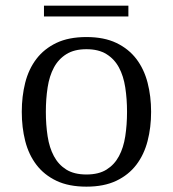

<svg xmlns="http://www.w3.org/2000/svg" viewBox="-20 -663 624 693"><path d="M58.6 -259.3Q58.6 -315.4 71 -364.5Q83.5 -413.6 111.3 -450.2Q139.2 -486.8 183.6 -508.1Q228 -529.3 292 -529.3Q355.5 -529.3 399.9 -508.1Q444.3 -486.8 472.2 -450.2Q500 -413.6 512.7 -364.5Q525.4 -315.4 525.4 -259.3Q525.4 -203.1 512.7 -154.1Q500 -105 472.2 -68.4Q444.3 -31.7 399.9 -10.5Q355.5 10.7 292 10.7Q228 10.7 183.6 -10.5Q139.2 -31.7 111.3 -68.4Q83.5 -105 71 -154.1Q58.6 -203.1 58.6 -259.3ZM145.5 -259.3Q145.5 -212.4 151.9 -171.1Q158.2 -129.9 174.6 -99.4Q190.9 -68.8 219.2 -51Q247.6 -33.2 292 -33.2Q336.4 -33.2 364.7 -51Q393.1 -68.8 409.4 -99.4Q425.8 -129.9 432.1 -171.1Q438.5 -212.4 438.5 -259.3Q438.5 -306.2 432.1 -347.4Q425.8 -388.7 409.4 -419.2Q393.1 -449.7 364.5 -467.5Q335.9 -485.4 292 -485.4Q248 -485.4 219.5 -467.5Q190.9 -449.7 174.6 -419.2Q158.2 -388.7 151.9 -347.4Q145.5 -306.2 145.5 -259.3ZM138.7 -603.5V-642.6H443.4V-603.5Z"/></svg>

Font: Arian AMU Serif
Style: Regular
Weight: 400
Designer: Ruben Hakobyan (Tarumian)
Foundry: Ruben Hakobyan (Tarumian)
Version: Version 1.002